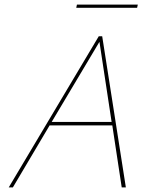

<svg xmlns="http://www.w3.org/2000/svg" viewBox="-20 -816 665 836"><path d="M469 -270H196L36 0H18L410 -658H425L528 0H510ZM466 -285 413 -634 205 -285ZM315 -796H580L577 -782H312Z"/></svg>

Font: Ysabeau Thin
Style: Italic
Weight: 200
Italic angle: -12°
Designer: Christian Thalmann (Catharsis Fonts)
Version: Version 0.003